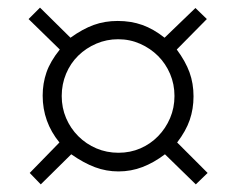

<svg xmlns="http://www.w3.org/2000/svg" viewBox="-20 -481 620 504"><path d="M136 -107Q92 -161 92 -230Q92 -262 102 -291Q112 -320 137 -351L55 -431L85 -461L165 -382Q197 -405 226 -415.5Q255 -426 289 -426Q324 -426 353.5 -415.5Q383 -405 412 -382L493 -460L523 -431L444 -351Q467 -320 477.5 -291Q488 -262 488 -228Q488 -195 478 -166Q468 -137 445 -107L525 -27L494 3L413 -76Q384 -54 354 -42.5Q324 -31 291 -31Q259 -31 229.5 -42Q200 -53 167 -76L87 3L58 -27ZM290 -378Q260 -378 233 -366.5Q206 -355 185.5 -335Q165 -315 153.5 -287.5Q142 -260 142 -229Q142 -198 153.5 -171Q165 -144 185.5 -123.5Q206 -103 233 -91.5Q260 -80 291 -80Q322 -80 348.5 -91.5Q375 -103 395 -123.5Q415 -144 426.5 -171Q438 -198 438 -229Q438 -260 426.5 -287Q415 -314 395 -334Q375 -354 348 -366Q321 -378 290 -378Z"/></svg>

Font: Quattrocento
Style: Regular
Weight: 400
Designer: Pablo Impallari
Foundry: Pablo Impallari, Igino Marini, Branda Gallo
Version: Version 2.000